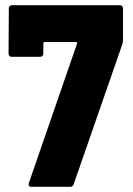

<svg xmlns="http://www.w3.org/2000/svg" viewBox="-20 -720 512 740"><path d="M101 0H251C258 0 262 -4 264 -10L452 -551C454 -557 454 -561 454 -566V-688C454 -695 449 -700 442 -700H26C19 -700 14 -695 14 -688L13 -513C13 -506 18 -501 25 -501H135C142 -501 147 -506 147 -513V-553C147 -556 149 -558 152 -558H273C276 -558 278 -556 277 -552L91 -14C88 -5 93 0 101 0Z"/></svg>

Font: Barlow Semi Condensed ExtraBold
Style: Regular
Weight: 800
Width: 4
Designer: Jeremy Tribby
Foundry: Tribby Type
Version: Version 1.422;hotconv 1.0.109;makeotfexe 2.5.65596